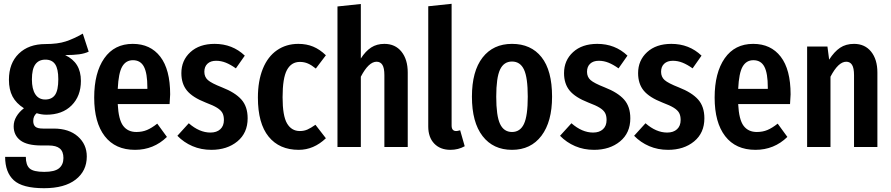

<svg xmlns="http://www.w3.org/2000/svg" viewBox="-20 -774 4694 1011"><path d="M447 -502Q426 -492 396.5 -488Q367 -484 323 -484Q365 -464 385.5 -430.5Q406 -397 406 -348Q406 -268 357 -219Q308 -170 224 -170Q199 -170 173 -178Q155 -163 155 -137Q155 -117 166 -107Q177 -97 207 -97H263Q343 -97 390 -55.5Q437 -14 437 50Q437 126 378.5 171.5Q320 217 212 217Q98 217 52.5 175Q7 133 7 52H116Q116 95 136 113Q156 131 213 131Q268 131 291 112Q314 93 314 58Q314 24 295 8Q276 -8 236 -8H198Q122 -8 87 -35Q52 -62 52 -109Q52 -136 66.5 -160.5Q81 -185 106 -204Q65 -230 46 -266Q27 -302 27 -354Q27 -441 79 -491.5Q131 -542 219 -542Q284 -542 326.5 -556Q369 -570 416 -597ZM148 -356Q148 -305 166 -277.5Q184 -250 218 -250Q253 -250 270 -274.5Q287 -299 287 -357Q287 -411 270.5 -435.5Q254 -460 219 -460Q184 -460 166 -435Q148 -410 148 -356Z M873 -226H600Q604 -144 628.5 -111.5Q653 -79 698 -79Q729 -79 754 -89.5Q779 -100 808 -123L859 -53Q789 15 691 15Q587 15 531.5 -57Q476 -129 476 -260Q476 -391 529 -467Q582 -543 679 -543Q772 -543 824 -475.5Q876 -408 876 -277Q876 -268 873 -226ZM756 -313Q756 -388 738 -422.5Q720 -457 680 -457Q643 -457 623.5 -423.5Q604 -390 600 -306H756Z M1269 -481 1222 -414Q1194 -434 1169 -444Q1144 -454 1118 -454Q1089 -454 1072.5 -438.5Q1056 -423 1056 -396Q1056 -369 1074.5 -352.5Q1093 -336 1149 -314Q1218 -287 1251 -250Q1284 -213 1284 -151Q1284 -74 1230 -29.5Q1176 15 1093 15Q1039 15 993.5 -4.5Q948 -24 914 -59L974 -125Q1030 -76 1088 -76Q1121 -76 1140 -93.5Q1159 -111 1159 -142Q1159 -165 1151 -179.5Q1143 -194 1123 -206.5Q1103 -219 1063 -234Q994 -261 964.5 -297Q935 -333 935 -389Q935 -456 982.5 -499.5Q1030 -543 1110 -543Q1204 -543 1269 -481Z M1696 -483 1643 -413Q1621 -431 1601.5 -439.5Q1582 -448 1559 -448Q1514 -448 1491 -405.5Q1468 -363 1468 -262Q1468 -164 1491.5 -124Q1515 -84 1559 -84Q1581 -84 1599 -92Q1617 -100 1641 -117L1696 -46Q1632 15 1553 15Q1451 15 1394.5 -54.5Q1338 -124 1338 -260Q1338 -348 1364 -412Q1390 -476 1438.5 -509.5Q1487 -543 1551 -543Q1594 -543 1629 -528.5Q1664 -514 1696 -483Z M2127 -392V0H2004V-378Q2004 -416 1993.5 -432.5Q1983 -449 1963 -449Q1921 -449 1880 -370V0H1757V-740L1880 -753V-466Q1905 -505 1934.5 -524Q1964 -543 2004 -543Q2061 -543 2094 -502Q2127 -461 2127 -392Z M2235 -108V-741L2358 -754V-113Q2358 -84 2382 -84Q2388 -84 2394.5 -86Q2401 -88 2403 -88L2427 -4Q2393 15 2352 15Q2298 15 2266.5 -18Q2235 -51 2235 -108Z M2887 -265Q2887 -133 2831 -59Q2775 15 2676 15Q2577 15 2521 -57.5Q2465 -130 2465 -265Q2465 -399 2521 -471Q2577 -543 2676 -543Q2776 -543 2831.5 -473Q2887 -403 2887 -265ZM2593 -265Q2593 -164 2613 -121.5Q2633 -79 2676 -79Q2719 -79 2739 -121.5Q2759 -164 2759 -265Q2759 -366 2739 -408Q2719 -450 2676 -450Q2633 -450 2613 -407.5Q2593 -365 2593 -265Z M3284 -481 3237 -414Q3209 -434 3184 -444Q3159 -454 3133 -454Q3104 -454 3087.5 -438.5Q3071 -423 3071 -396Q3071 -369 3089.5 -352.5Q3108 -336 3164 -314Q3233 -287 3266 -250Q3299 -213 3299 -151Q3299 -74 3245 -29.5Q3191 15 3108 15Q3054 15 3008.5 -4.5Q2963 -24 2929 -59L2989 -125Q3045 -76 3103 -76Q3136 -76 3155 -93.5Q3174 -111 3174 -142Q3174 -165 3166 -179.5Q3158 -194 3138 -206.5Q3118 -219 3078 -234Q3009 -261 2979.5 -297Q2950 -333 2950 -389Q2950 -456 2997.5 -499.5Q3045 -543 3125 -543Q3219 -543 3284 -481Z M3674 -481 3627 -414Q3599 -434 3574 -444Q3549 -454 3523 -454Q3494 -454 3477.5 -438.5Q3461 -423 3461 -396Q3461 -369 3479.5 -352.5Q3498 -336 3554 -314Q3623 -287 3656 -250Q3689 -213 3689 -151Q3689 -74 3635 -29.5Q3581 15 3498 15Q3444 15 3398.5 -4.5Q3353 -24 3319 -59L3379 -125Q3435 -76 3493 -76Q3526 -76 3545 -93.5Q3564 -111 3564 -142Q3564 -165 3556 -179.5Q3548 -194 3528 -206.5Q3508 -219 3468 -234Q3399 -261 3369.5 -297Q3340 -333 3340 -389Q3340 -456 3387.5 -499.5Q3435 -543 3515 -543Q3609 -543 3674 -481Z M4140 -226H3867Q3871 -144 3895.5 -111.5Q3920 -79 3965 -79Q3996 -79 4021 -89.5Q4046 -100 4075 -123L4126 -53Q4056 15 3958 15Q3854 15 3798.5 -57Q3743 -129 3743 -260Q3743 -391 3796 -467Q3849 -543 3946 -543Q4039 -543 4091 -475.5Q4143 -408 4143 -277Q4143 -268 4140 -226ZM4023 -313Q4023 -388 4005 -422.5Q3987 -457 3947 -457Q3910 -457 3890.5 -423.5Q3871 -390 3867 -306H4023Z M4600 -392V0H4477V-378Q4477 -416 4466.5 -432.5Q4456 -449 4436 -449Q4394 -449 4353 -370V0H4230V-529H4337L4346 -460Q4373 -502 4403.5 -522.5Q4434 -543 4477 -543Q4534 -543 4567 -502Q4600 -461 4600 -392Z"/></svg>

Font: Fira Sans Compressed Medium
Style: Regular
Weight: 500
Width: 1
Designer: bBox Type GmbH & Carrois Corporate GbR & Edenspiekermann AG
Foundry: bBox Type GmbH & Carrois Corporate GbR & Edenspiekermann AG
Version: Version 4.301